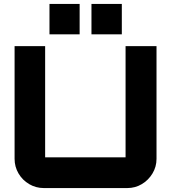

<svg xmlns="http://www.w3.org/2000/svg" viewBox="-20 -954 868 974"><path d="M202 0Q162 0 128 -20Q94 -40 74 -74Q54 -108 54 -148V-720H209V-156Q209 -156 209 -156Q209 -156 209 -156H617Q617 -156 617 -156Q617 -156 617 -156V-720H774V-148Q774 -108 753.5 -74Q733 -40 699.5 -20Q666 0 626 0H202ZM444 -780V-934H598V-780ZM231 -780V-934H384V-780Z"/></svg>

Font: Orbitron Black
Style: Regular
Weight: 900
Designer: Matt McInerney
Foundry: The League of Moveable Type
Version: Version 2.001